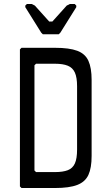

<svg xmlns="http://www.w3.org/2000/svg" viewBox="-20 -944 552 964"><path d="M88 0 80 -8V-696L88 -704H256Q328 -704 368 -689Q408 -674 424 -638.5Q440 -603 440 -543V-161Q440 -101 424 -66Q408 -31 368 -15.5Q328 0 256 0ZM161 -80H256Q296 -80 320.5 -89.5Q345 -99 356 -123.5Q367 -148 367 -193V-511Q367 -555 356 -579.5Q345 -604 320.5 -614Q296 -624 256 -624H161L153 -616V-88ZM195 -772 187 -780 107 -908V-916L115 -924H139L155 -916L227 -836H243L315 -916L331 -924H355L363 -916V-908L283 -780L275 -772Z"/></svg>

Font: Hasubi Mono
Style: Regular
Weight: 400
Designer: Eli Heuer
Foundry: Eli Heuer
Version: Version 1.000